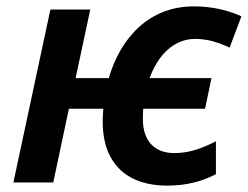

<svg xmlns="http://www.w3.org/2000/svg" viewBox="-20 -572 777 602"><path d="M503 10C567 10 615 -4 657 -26V-129C615 -108 576 -92 526 -92C465 -92 428 -130 428 -198C428 -208 428 -217 429 -231H623L643 -327H449C476 -401 526 -450 592 -450C635 -450 668 -437 700 -423L737 -521C694 -540 646 -552 587 -552C448 -552 358 -454 321 -327H217L263 -542H138L22 0H147L196 -231H304C303 -219 302 -204 302 -191C302 -50 388 10 503 10Z"/></svg>

Font: Noto Sans SemiBold
Style: Italic
Weight: 600
Italic angle: -12°
Designer: Monotype Design Team
Foundry: Monotype Imaging Inc.
Version: Version 2.013